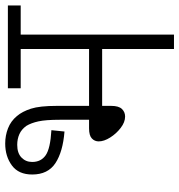

<svg xmlns="http://www.w3.org/2000/svg" viewBox="4 -676 672 719"><g transform="rotate(-90 339.5 -316.0)"><path d="M162 -632Q192 -632 219 -621.5Q246 -611 265 -588Q282 -568 292.5 -535.5Q303 -503 303 -439V-318H516V-574H369V-622H679V-574H570V0H516V-269H303V-235Q303 -207 291.5 -195Q280 -183 263 -183Q242 -183 220.5 -199.5Q199 -216 184.5 -239Q170 -262 170 -282Q170 -297 181 -307.5Q192 -318 219 -318H251V-428Q251 -480 245 -507.5Q239 -535 228 -553Q215 -571 197 -579Q179 -587 157 -587Q126 -587 109.5 -571Q93 -555 93 -531Q93 -498 118 -480.5Q143 -463 212 -459L207 -410Q131 -416 88.5 -444Q46 -472 46 -531Q46 -582 80 -607Q114 -632 162 -632Z"/></g></svg>

Font: Noto Sans Light
Style: Italic
Weight: 300
Italic angle: -12°
Designer: Monotype Design Team
Foundry: Monotype Imaging Inc.
Version: Version 2.013; ttfautohint (v1.8.4.7-5d5b)